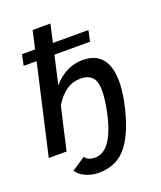

<svg xmlns="http://www.w3.org/2000/svg" viewBox="-163 -832 934 1114"><g transform="rotate(-20 304.0 -275.0)"><path d="M386 -467Q489 -467 525 -385.5Q561 -304 529 -150Q495 13 431 96.5Q367 180 256 180Q212 181 177.5 165.5Q143 150 130 134L117 119L201 63Q218 90 262 90Q372 90 419 -145Q443 -270 424 -320Q405 -370 337 -370Q242 -370 178 -262L118 0H8L134 -552H54L68 -619H149L174 -730H284L259 -619H478L464 -552H244L204 -377Q282 -467 386 -467Z"/></g></svg>

Font: Raleway-v4020 SemiBold
Style: Italic
Weight: 600
Italic angle: -12°
Designer: Matt McInerney, Pablo Impallari, Rodrigo Fuenzalida
Foundry: Matt McInerney, Pablo Impallari, Rodrigo Fuenzalida
Version: Version 4.020;PS 004.020;hotconv 1.0.88;makeotf.lib2.5.64775